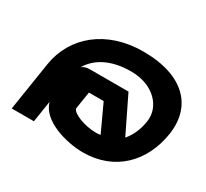

<svg xmlns="http://www.w3.org/2000/svg" viewBox="-111 -672 907 847"><g transform="rotate(30 342.5 -248.5)"><path d="M22 0H135L152 -109C175 -23 310 11 390 11C553 11 657 -98 681 -249C705 -400 610 -508 400 -508C212 -508 85 -399 61 -249ZM194 -309C225 -363 290 -405 397 -405C513 -405 581 -328 568 -249C561 -203 544 -167 520 -139L431 -322H245C230 -322 210 -323 194 -309ZM268 -143 282 -231H357L420 -95C414 -94 405 -93 398 -93C336 -93 270 -121 268 -143Z"/></g></svg>

Font: Charger Sport
Style: BlkExtObl
Weight: 900
Designer: Jasper
Foundry: Cannot Into Space Fonts
Version: Version 1.1